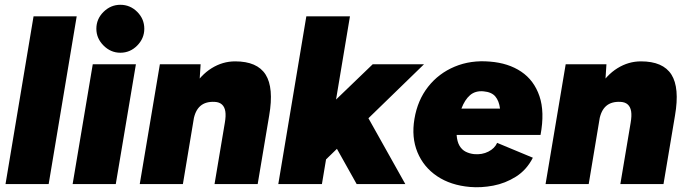

<svg xmlns="http://www.w3.org/2000/svg" viewBox="-20 -768 2871 801"><path d="M3 0 120 -700H300L183 0Z M283 0 367 -500H547L463 0ZM482 -548Q442 -548 412 -578Q382 -608 382 -648Q382 -689 412 -718.5Q442 -748 482 -748Q523 -748 552.5 -718.5Q582 -689 582 -648Q582 -608 552.5 -578Q523 -548 482 -548Z M563 0 647 -500H817L811 -408L743 0ZM875 0 918 -256 1103 -286 1055 0ZM918 -256Q923 -285 920 -303.5Q917 -322 906 -332Q895 -342 876 -343Q838 -345 816 -326Q794 -307 787 -266H738Q751 -345 784 -400Q817 -455 863 -483.5Q909 -512 961 -512Q1053 -512 1088 -457Q1123 -402 1103 -286L1098 -256Z M1141 0 1258 -700H1440L1323 0ZM1332 -95 1244 -220 1535 -500H1749ZM1468 0 1356 -200 1490 -323 1671 0Z M1941 12Q1860 5 1803.5 -33Q1747 -71 1721.5 -133Q1696 -195 1709 -272Q1722 -350 1766 -406Q1810 -462 1877 -490Q1944 -518 2024 -511Q2101 -505 2154.5 -469Q2208 -433 2230.5 -367Q2253 -301 2235 -205H1885Q1887 -177 1897 -160Q1907 -143 1923 -135Q1939 -127 1958 -125Q1991 -122 2017.5 -135.5Q2044 -149 2054 -172L2203 -110Q2177 -59 2132.5 -31Q2088 -3 2037.5 6.5Q1987 16 1941 12ZM1905 -315H2066Q2062 -347 2046.5 -365.5Q2031 -384 1997 -387Q1963 -390 1941 -371Q1919 -352 1905 -315Z M2256 0 2340 -500H2510L2504 -408L2436 0ZM2568 0 2611 -256 2796 -286 2748 0ZM2611 -256Q2616 -285 2613 -303.5Q2610 -322 2599 -332Q2588 -342 2569 -343Q2531 -345 2509 -326Q2487 -307 2480 -266H2431Q2444 -345 2477 -400Q2510 -455 2556 -483.5Q2602 -512 2654 -512Q2746 -512 2781 -457Q2816 -402 2796 -286L2791 -256Z"/></svg>

Font: Figtree Black
Style: Italic
Weight: 900
Italic angle: -9.5°
Foundry: Erik Kennedy
Version: Version 2.001;gftools[0.9.30]